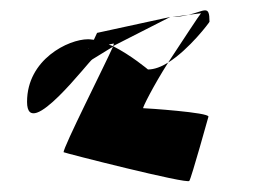

<svg xmlns="http://www.w3.org/2000/svg" viewBox="-20 -658 508 362"><path d="M31 -466C31 -388 150 -546 154 -546L193 -570C179 -538 98 -378 100 -371C100 -370 335 -310 337 -317C341 -323 373 -438 373 -438C375 -446 255 -454 250 -454C248 -454 269 -496 297 -540C284 -532 271 -527 259 -527C259 -527 227 -554 193 -571L301 -626L163 -596L157 -583C154 -583 151 -584 146 -584C109 -584 31 -546 31 -466ZM146 -566C146 -566 146 -567 147 -567C147 -567 146 -566 146 -566ZM185 -574C191 -575 193 -576 195 -576C194 -576 195 -574 193 -571C191 -572 187 -573 185 -574ZM297 -540C337 -565 375 -616 375 -617C375 -650 366 -637 335 -630L359 -633C356 -630 326 -584 297 -540ZM303 -626H305ZM305 -626C316 -626 327 -628 335 -630Z"/></svg>

Font: Ampere
Style: SCUltCnd
Weight: 400
Version: Version 1